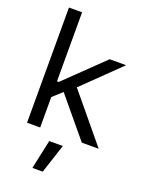

<svg xmlns="http://www.w3.org/2000/svg" viewBox="-174 -803 860 1126"><g transform="rotate(20 256.0 -240.5)"><path d="M131.8 -185.5 129.9 -288.1H147.5L382.8 -515.6H485.4L234.4 -271.5H226.6ZM54.7 0V-718.8H136.7V0ZM396.5 0 186.5 -252.9 245.1 -310.5 502 0ZM174.8 238.3 213.9 56.6H298.8L239.3 238.3Z"/></g></svg>

Font: Inter Display V
Style: Regular
Weight: 400
Designer: Rasmus Andersson
Foundry: rsms
Version: Version 3.015;git-src